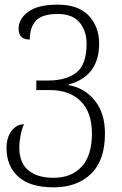

<svg xmlns="http://www.w3.org/2000/svg" viewBox="-20 -565 523 825"><path d="M8 71Q8 26 29.5 -2.5Q51 -31 83 -31Q74 -12 68.5 16Q63 44 63 69Q63 135 102 167Q141 199 210 199Q287 199 331 151Q375 103 375 9Q375 -82 327 -130Q279 -178 194 -178H136V-219H187Q264 -219 308 -253Q352 -287 352 -377Q352 -433 321.5 -469Q291 -505 228 -505Q162 -505 135 -476.5Q108 -448 108 -395Q84 -395 72 -406.5Q60 -418 60 -442Q60 -484 101.5 -514.5Q143 -545 228 -545Q317 -545 361.5 -497.5Q406 -450 406 -377Q406 -238 275 -202V-199Q342 -188 386.5 -134Q431 -80 431 9Q431 124 371 182Q311 240 210 240Q110 240 59 194.5Q8 149 8 71Z"/></svg>

Font: Noto Serif Georgian Light
Style: Regular
Weight: 300
Designer: Monotype Design team
Foundry: Monotype Imaging Inc.
Version: Version 1.000